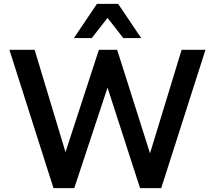

<svg xmlns="http://www.w3.org/2000/svg" viewBox="-20 -978 1116 998"><path d="M258 0 29 -719H160L332 -149H308L494 -719H589L770 -149H750L924 -719H1048L818 0H708L533 -541H545L366 0ZM364 -780 484 -958H594L714 -780H621L539 -885L457 -780Z"/></svg>

Font: Nunitoga
Style: Bold
Weight: 700
Designer: Vernon Adams
Foundry: Vernon Adams
Version: Version 1.0